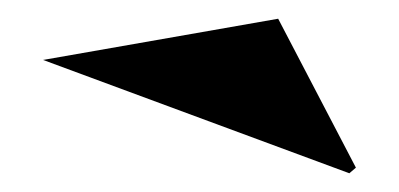

<svg xmlns="http://www.w3.org/2000/svg" viewBox="-20 -759 426 205"><path d="M353 -574 26 -695 277 -739 360 -580Z"/></svg>

Font: Kalnia SemiExpanded SemiBold
Style: Regular
Weight: 600
Width: 6
Designer: Frida Medrano
Foundry: Frida Medrano
Version: Version 1.105